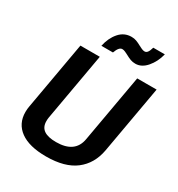

<svg xmlns="http://www.w3.org/2000/svg" viewBox="-213 -1057 1123 1209"><g transform="rotate(30 348.0 -452.5)"><path d="M51 -165Q51 -188 55 -208L142 -700H283L196 -208Q194 -198 194 -181Q194 -138 223.5 -117.5Q253 -97 312 -97Q449 -97 468 -208L555 -700H696L609 -208Q590 -103 514.5 -45Q439 13 303 13Q180 13 115.5 -34Q51 -81 51 -165ZM394 -909Q414 -909 430 -903Q446 -897 466 -886Q477 -880 488.5 -875Q500 -870 510 -870Q522 -870 530.5 -881.5Q539 -893 546 -918H630Q615 -858 579 -816Q543 -774 498 -774Q478 -774 462 -780Q446 -786 426 -797Q415 -803 403.5 -808Q392 -813 382 -813Q358 -813 341 -765H257Q270 -827 305.5 -868Q341 -909 394 -909Z"/></g></svg>

Font: KoHo
Style: Bold Italic
Weight: 700
Italic angle: -10°
Version: Version 1.000; ttfautohint (v1.6)